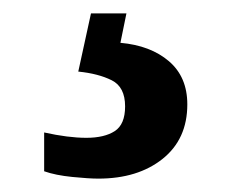

<svg xmlns="http://www.w3.org/2000/svg" viewBox="-20 -29 350 287"><path d="M127 238Q113 238 88 235.5Q63 233 46 227V169Q82 177 109 177Q136 177 151.5 167Q167 157 167 130Q167 101 147 91Q127 81 97 78L116 -9H169L160 35Q205 39 232.5 62.5Q260 86 260 127Q260 179 223 208.5Q186 238 127 238Z"/></svg>

Font: Noto Serif Devanagari SemiCondensed
Style: Bold
Weight: 700
Width: 4
Designer: Universal Thirst, Indian Type Foundry and the Monotype Design Team
Foundry: Monotype Imaging Inc.
Version: Version 2.004; ttfautohint (v1.8.4.7-5d5b)